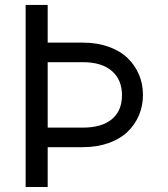

<svg xmlns="http://www.w3.org/2000/svg" viewBox="-20 -747 671 767"><path d="M311.1 -576.7Q367.5 -576.7 413.5 -560.4Q459.5 -544 489.3 -515.4Q519.2 -486.9 535.2 -449Q551.1 -411.2 551.1 -367.9Q551.1 -324.6 535.2 -286.8Q519.2 -248.9 489.3 -220.3Q459.5 -191.8 413.5 -175.4Q367.5 -159.1 311.1 -159.1H170.5V0H82.4V-727.3H170.5V-576.7ZM311.1 -237.2Q386.4 -237.2 426.8 -270.8Q467.3 -304.3 467.3 -366.5Q467.3 -428.6 426.7 -463.6Q386 -498.6 311.1 -498.6H170.5V-237.2Z"/></svg>

Font: TID UI
Style: Regular
Weight: 400
Designer: The TID Project Authors
Foundry: Bakken & Bæck
Version: Version 1.001;hotconv 1.0.109;makeotfexe 2.5.65596